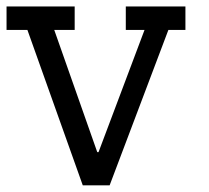

<svg xmlns="http://www.w3.org/2000/svg" viewBox="-71 -558 630 578"><path d="M259 0H178.2L11.5 -467.9H-51.3V-538.5H153.8V-467.9H92.3L221.8 -100H225.6L364.1 -467.9H307.7V-538.5H487.2V-467.9H435.9Z"/></svg>

Font: Slabo 13px
Style: Regular
Weight: 400
Designer: John Hudson
Foundry: Tiro Typeworks Ltd.
Version: Version 1.02 Build 005a